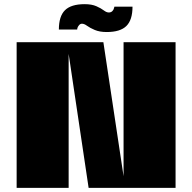

<svg xmlns="http://www.w3.org/2000/svg" viewBox="-20 -903 924 923"><path d="M574 -700H824V0H406L310 -644V0H60V-700H477L574 -56ZM263 -761Q263 -825 292.5 -854Q322 -883 387 -883Q421 -883 443.5 -873Q466 -863 479 -853Q492 -843 503 -843Q514 -843 520.5 -850Q527 -857 528 -864L530 -871H617Q617 -807 587.5 -778Q558 -749 493 -749Q459 -749 435.5 -759Q412 -769 398.5 -779Q385 -789 374 -789Q366 -789 360 -782Q354 -775 352 -768L351 -761Z"/></svg>

Font: Fivo Sans Modern ExtBlk
Style: Regular
Weight: 950
Designer: Alexander Slobzheninov
Foundry: Alexander Slobzheninov
Version: 1.0